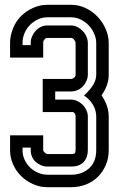

<svg xmlns="http://www.w3.org/2000/svg" viewBox="-20 -780 502 800"><path d="M158 -313V-451H276Q282 -451 288.5 -456Q295 -461 295 -469V-600Q295 -606 289.5 -614Q284 -622 276 -622H178Q170 -622 165 -615.5Q160 -609 160 -602V-540H22V-602Q22 -632 35 -663.5Q48 -695 71 -716Q92 -736 120 -748Q148 -760 178 -760H276Q308 -760 336.5 -746.5Q365 -733 386.5 -710.5Q408 -688 420.5 -659Q433 -630 433 -600V-469Q433 -446 425 -424Q417 -402 403 -383Q433 -339 433 -294V-155Q433 -120 420.5 -91.5Q408 -63 387 -42.5Q366 -22 337.5 -11Q309 0 276 0H178Q147 0 118.5 -12.5Q90 -25 68.5 -46Q47 -67 34.5 -95Q22 -123 22 -153V-216H160V-153Q162 -148 167.5 -143Q173 -138 178 -138H276Q288 -138 291.5 -141.5Q295 -145 295 -155V-294Q295 -303 290 -309Q285 -315 276 -313ZM108 -602Q108 -615 113.5 -628Q119 -641 128.5 -651.5Q138 -662 150.5 -668Q163 -674 178 -674H276Q290 -674 302.5 -667.5Q315 -661 325 -650.5Q335 -640 340.5 -627Q346 -614 346 -600V-469Q346 -456 340.5 -443.5Q335 -431 326 -421Q317 -411 304 -405Q291 -399 276 -399H210V-365H276Q289 -365 302 -359Q315 -353 324.5 -343.5Q334 -334 340 -321Q346 -308 346 -294V-155Q346 -124 328.5 -105Q311 -86 276 -86H178Q164 -86 151 -91.5Q138 -97 128 -106Q119 -114 113.5 -127Q108 -140 108 -153V-165H74V-153Q74 -133 82.5 -114.5Q91 -96 105.5 -82Q120 -68 139 -60Q158 -52 178 -52H276Q322 -52 351.5 -79Q381 -106 381 -155V-294Q381 -321 367 -344Q353 -367 330 -382Q358 -408 369.5 -428.5Q381 -449 381 -469V-600Q381 -620 372.5 -639.5Q364 -659 350 -674Q336 -689 316.5 -698.5Q297 -708 276 -708H178Q157 -708 138.5 -699.5Q120 -691 105.5 -676.5Q91 -662 82.5 -642.5Q74 -623 74 -602V-592H108Z"/></svg>

Font: Aurach Bi
Style: Regular
Weight: 400
Designer: Peter Wiegel
Foundry: Peter Wiegel
Version: Version 1.002